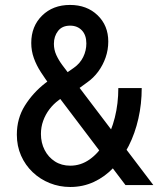

<svg xmlns="http://www.w3.org/2000/svg" viewBox="-20 -746 665 774"><path d="M485.8 0 182.6 -400.4Q162.6 -427.7 144.8 -455.1Q127 -482.4 116.5 -511.7Q106 -541 106 -572.8Q106 -640.1 149.7 -683.1Q193.4 -726.1 262.2 -726.1Q330.1 -726.1 373.3 -684.6Q416.5 -643.1 416.5 -578.6Q416.5 -545.4 405.8 -514.4Q395 -483.4 376 -457.5Q356.9 -431.6 331.1 -413.6L288.1 -382.3L242.7 -448.2L277.8 -472.7Q302.7 -490.2 315.4 -516.1Q328.1 -542 328.1 -570.8Q328.1 -604.5 310.1 -623.5Q292 -642.6 262.7 -642.6Q230.5 -642.6 213.9 -621.1Q197.3 -599.6 197.3 -569.3Q197.3 -545.4 207 -524.2Q216.8 -502.9 231.2 -483.6Q245.6 -464.4 259.8 -445.8L598.1 0ZM263.2 7.8Q219.7 7.8 180.7 -7.8Q141.6 -23.4 111.8 -51.8Q82 -80.1 64.9 -118.7Q47.9 -157.2 47.9 -203.1Q47.9 -268.6 80.3 -320.3Q112.8 -372.1 161.6 -410.2L198.2 -437.5L251 -367.2L217.3 -342.8Q195.8 -327.1 179.4 -305.7Q163.1 -284.2 154.1 -259Q145 -233.9 145 -206.1Q145 -170.4 159.9 -141.4Q174.8 -112.3 201.4 -95.2Q228 -78.1 263.2 -78.1Q305.7 -78.1 341.3 -103.3Q377 -128.4 402.8 -172.1Q428.7 -215.8 442.9 -272.2Q457 -328.6 457 -391.1H551.3Q551.3 -327.1 537.8 -267.8Q524.4 -208.5 499 -158.2Q473.6 -107.9 438.2 -70.6Q402.8 -33.2 358.6 -12.7Q314.5 7.8 263.2 7.8Z"/></svg>

Font: Reddit Sans Condensed Medium
Style: Regular
Weight: 500
Designer: Stephen Hutchings
Foundry: Reddit
Version: Version 1.014